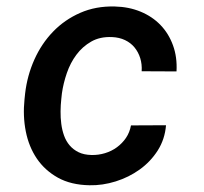

<svg xmlns="http://www.w3.org/2000/svg" viewBox="-20 -558 627 589"><path d="M260.7 -82.5Q281.7 -82 302 -88.1Q322.3 -94.2 338.6 -106.2Q355 -118.2 366.5 -135Q377.9 -151.9 381.8 -173.3L489.3 -173.8Q485.8 -130.9 463.9 -96.4Q441.9 -62 408.7 -38.1Q375.5 -14.2 335 -1.5Q294.4 11.2 254.4 10.3Q197.8 9.3 157.7 -12.9Q117.7 -35.2 93 -71.5Q68.4 -107.9 59.1 -155Q49.8 -202.1 55.2 -253.4L57.1 -271.5Q63.5 -326.2 85.4 -375.2Q107.4 -424.3 142.8 -460.9Q178.2 -497.6 226.1 -518.6Q273.9 -539.6 332 -538.1Q375.5 -537.1 411.4 -522.2Q447.3 -507.3 472.4 -481.2Q497.6 -455.1 510.7 -418.9Q523.9 -382.8 521.5 -338.9L414.6 -339.4Q416 -360.8 410.2 -379.6Q404.3 -398.4 392.6 -412.6Q380.9 -426.8 363.3 -435.1Q345.7 -443.4 323.2 -444.3Q286.6 -445.8 259.8 -430.4Q232.9 -415 214.4 -390.1Q195.8 -365.2 185.1 -334Q174.3 -302.7 169.9 -271.5L168 -253.9Q166 -235.8 165.8 -216.3Q165.5 -196.8 168 -178Q170.4 -159.2 176.5 -142.1Q182.6 -125 193.6 -112.1Q204.6 -99.1 220.9 -91.1Q237.3 -83 260.7 -82.5Z"/></svg>

Font: TypoPRO Roboto Mono
Style: Italic
Weight: 500
Designer: Google
Version: Version 2.000986; 2015; ttfautohint (v1.3)